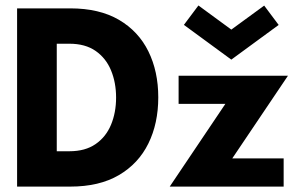

<svg xmlns="http://www.w3.org/2000/svg" viewBox="-20 -691 1099 711"><path d="M43.3 -660H240.3Q347.6 -660 420.1 -617.8Q492.6 -575.5 529.4 -501Q566.1 -426.5 566.1 -330.5Q566.1 -234 529.4 -159.5Q492.7 -85 420.2 -42.5Q347.7 0 240.3 0H43.3ZM190.2 -529.1V-130.9H236.9Q295.6 -130.9 333.9 -157.4Q372.3 -183.8 391.1 -229Q409.9 -274.3 409.9 -329.6Q409.9 -385.2 391.1 -430.5Q372.4 -475.7 334.1 -502.4Q295.8 -529.1 236.9 -529.1ZM641.4 -410.5H1046.3L840.2 -104.5H1030.4V0H608.5L814.6 -306.4H641.4ZM661 -598.9 714.8 -670.7 836.6 -581.4 958.3 -670.3 1011.9 -598.7 836.6 -470.2Z"/></svg>

Font: League Spartan Extralight
Style: Regular
Weight: 200
Foundry: The League of Moveable Type
Version: Version 2.300; ttfautohint (v1.8.3)